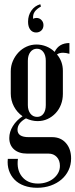

<svg xmlns="http://www.w3.org/2000/svg" viewBox="-20 -715 357 910"><path d="M156 175Q122 175 94.5 165Q67 155 49 136.5Q31 118 22.5 93Q14 68 17 38H65Q58 90 84.5 122.5Q111 155 160 155Q182 155 201 148.5Q220 142 234 130.5Q248 119 256 104Q264 89 264 71Q264 45 249 29Q234 13 210 13H108Q69 13 46.5 -7Q24 -27 24 -61Q24 -90 41 -117.5Q58 -145 87 -164Q61 -182 46 -210.5Q31 -239 31 -272V-377Q31 -403 41 -426Q51 -449 67.5 -466.5Q84 -484 106 -494Q128 -504 153 -504Q177 -504 199.5 -495Q222 -486 239 -469Q259 -511 309 -511V-460Q292 -465 279 -465Q261 -465 250 -457Q278 -424 278 -379V-270Q278 -243 269 -219.5Q260 -196 243.5 -178.5Q227 -161 205.5 -151Q184 -141 158 -141Q131 -141 103 -154Q63 -132 63 -100Q63 -65 116 -65H227Q268 -65 292.5 -37Q317 -9 317 36Q317 66 305 91.5Q293 117 271.5 135.5Q250 154 220.5 164.5Q191 175 156 175ZM112 -217Q112 -192 124 -176.5Q136 -161 156 -161Q175 -161 186 -176Q197 -191 197 -217V-427Q197 -453 185.5 -468.5Q174 -484 155 -484Q136 -484 124 -468.5Q112 -453 112 -427ZM137 -626Q144 -630 153 -630Q167 -630 176.5 -620Q186 -610 186 -596Q186 -580 176 -570.5Q166 -561 151 -561Q134 -561 123.5 -574.5Q113 -588 113 -612Q113 -642 128.5 -664.5Q144 -687 171 -695L174 -684Q154 -673 144.5 -659.5Q135 -646 137 -626Z"/></svg>

Font: Moniqa SemBd Narrow Heading
Style: Regular
Weight: 600
Width: 4
Designer: Rajesh Rajput
Foundry: Rajesh Rajput
Version: Version 1.000